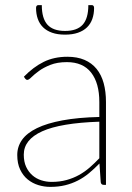

<svg xmlns="http://www.w3.org/2000/svg" viewBox="-20 -723 518 751"><path d="M368.5 -247Q217.5 -242 145.2 -209.5Q73 -177 73 -118Q73 -90.5 82.2 -70.5Q91.5 -50.5 106.8 -37.2Q122 -24 141.5 -17.8Q161 -11.5 181.5 -11.5Q213.5 -11.5 240 -18.8Q266.5 -26 289 -38.5Q311.5 -51 331 -68Q350.5 -85 368.5 -104ZM73.5 -423Q110.5 -461 151 -481Q191.5 -501 243.5 -501Q282 -501 310.5 -488.8Q339 -476.5 357.8 -453.5Q376.5 -430.5 385.5 -397.8Q394.5 -365 394.5 -324V0H385.5Q375.5 0 374 -10.5L369 -83.5Q348.5 -62.5 328 -45.5Q307.5 -28.5 284.5 -16.8Q261.5 -5 235 1.5Q208.5 8 176.5 8Q153 8 130 1Q107 -6 88.5 -21Q70 -36 58.8 -59.8Q47.5 -83.5 47.5 -117Q47.5 -149.5 66.2 -176Q85 -202.5 124.5 -221.8Q164 -241 224.5 -252.2Q285 -263.5 368.5 -265.5V-324Q368.5 -398 336.5 -439Q304.5 -480 241.5 -480Q204 -480 177 -469.2Q150 -458.5 132 -445.2Q114 -432 103.2 -421.2Q92.5 -410.5 87 -410.5Q82 -410.5 78 -416ZM234.5 -602Q281.5 -602 303.5 -626.5Q325.5 -651 325.5 -703H339.5Q343 -703 345.5 -700.2Q348 -697.5 348 -692Q348 -668.5 341.2 -649.2Q334.5 -630 320.5 -616.2Q306.5 -602.5 285 -595Q263.5 -587.5 234.5 -587.5Q205 -587.5 183.8 -595Q162.5 -602.5 148.5 -616.2Q134.5 -630 127.8 -649.2Q121 -668.5 121 -692Q121 -697.5 123.5 -700.2Q126 -703 129.5 -703H143.5Q143.5 -651 165.5 -626.5Q187.5 -602 234.5 -602Z"/></svg>

Font: Lato ExtraLight
Style: Regular
Weight: 275
Designer: Lukasz Dziedzic with Adam Twardoch and Botio Nikoltchev
Foundry: tyPoland Lukasz Dziedzic
Version: Version 2.015; 2015-08-06; http://www.latofonts.com/